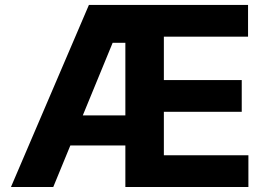

<svg xmlns="http://www.w3.org/2000/svg" viewBox="-20 -747 1070 767"><path d="M23.8 0 335.2 -727.3H970.9V-600.5H634.6V-427.2H945.7V-300.4H634.6V-126.8H972.3V0H480.8V-165.8H261L192.8 0ZM480.8 -285.9V-576H430L310.7 -285.9Z"/></svg>

Font: Cannonade
Style: Bold
Weight: 700
Designer: Rasmus Andersson
Foundry: rsms
Version: Version 3.012;git-f93a4a705